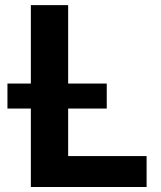

<svg xmlns="http://www.w3.org/2000/svg" viewBox="-20 -748 643 768"><path d="M103.4 -727.5H252.6V-123.7H566.4V0H103.4ZM9.8 -413.8H407V-313.8H9.8Z"/></svg>

Font: Raveo Variable
Style: Regular
Weight: 400
Designer: Jakub Foglar, Rasmus Andersson (Inter)
Foundry: Jakubfoglar.com
Version: Version 1.000;Glyphs 3.2.3 (3260)